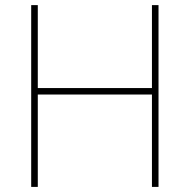

<svg xmlns="http://www.w3.org/2000/svg" viewBox="-20 -734 746 754"><path d="M576.7 -713.9H602.5V0H576.7V-362.8H128.4V0H102.5V-713.9H128.4V-388.2H576.7Z"/></svg>

Font: Nokora Thin
Style: Regular
Weight: 100
Designer: Danh Hong
Version: Version 8.000; ttfautohint (v1.8.3)